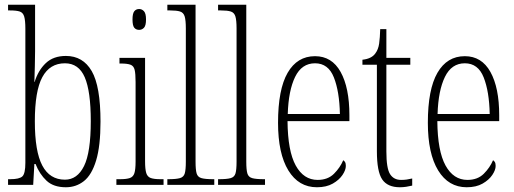

<svg xmlns="http://www.w3.org/2000/svg" viewBox="-20 -780 2168 810"><path d="M258 10Q206 10 176.5 -17.5Q147 -45 130 -88H125L120 0H14V-24H23Q62 -24 74.5 -36Q87 -48 87 -93V-659Q87 -694 82 -710.5Q77 -727 63 -731.5Q49 -736 22 -736H14V-760H128V-564Q128 -538 127 -501.5Q126 -465 125 -434H126Q141 -483 173 -513.5Q205 -544 258 -544Q330 -544 367 -480Q404 -416 404 -267Q404 -164 385.5 -103Q367 -42 334 -16Q301 10 258 10ZM254 -22Q306 -22 334.5 -79.5Q363 -137 363 -269Q363 -395 337.5 -454Q312 -513 254 -513Q190 -513 158.5 -454.5Q127 -396 127 -268Q127 -141 158.5 -81.5Q190 -22 254 -22Z M567 -654Q554 -654 546.5 -663Q539 -672 539 -698Q539 -723 546.5 -732.5Q554 -742 567 -742Q579 -742 587.5 -732.5Q596 -723 596 -698Q596 -672 587.5 -663Q579 -654 567 -654ZM471 0V-24H486Q514 -24 528 -29Q542 -34 547 -49.5Q552 -65 552 -99V-434Q552 -469 548 -485.5Q544 -502 530.5 -507Q517 -512 491 -512H484V-536H592V-100Q592 -66 597 -50Q602 -34 616 -29Q630 -24 657 -24H670V0Z M686 0V-24H690Q723 -24 739 -28.5Q755 -33 759.5 -48.5Q764 -64 764 -98V-660Q764 -695 759 -711Q754 -727 739.5 -731.5Q725 -736 698 -736H686V-760H805V-98Q805 -64 809.5 -48.5Q814 -33 830 -28.5Q846 -24 879 -24H884V0Z M900 0V-24H904Q937 -24 953 -28.5Q969 -33 973.5 -48.5Q978 -64 978 -98V-660Q978 -695 973 -711Q968 -727 953.5 -731.5Q939 -736 912 -736H900V-760H1019V-98Q1019 -64 1023.5 -48.5Q1028 -33 1044 -28.5Q1060 -24 1093 -24H1098V0Z M1317 10Q1240 10 1196.5 -61Q1153 -132 1153 -262Q1153 -403 1193.5 -473Q1234 -543 1309 -543Q1380 -543 1417 -476.5Q1454 -410 1454 -294V-269H1193Q1194 -143 1227.5 -82Q1261 -21 1320 -21Q1363 -21 1389 -47Q1415 -73 1428 -104Q1432 -102 1435.5 -96.5Q1439 -91 1439 -80Q1439 -63 1425 -42Q1411 -21 1384 -5.5Q1357 10 1317 10ZM1414 -299Q1412 -394 1388.5 -453.5Q1365 -513 1309 -513Q1253 -513 1225 -455.5Q1197 -398 1194 -299Z M1667 10Q1615 10 1592.5 -23Q1570 -56 1570 -142V-507H1509V-528Q1547 -532 1563 -554Q1576 -571 1579.5 -596Q1583 -621 1584 -657H1610V-536H1711V-507H1610V-141Q1610 -70 1625.5 -45.5Q1641 -21 1672 -21Q1685 -21 1695.5 -22.5Q1706 -24 1719 -27V3Q1707 6 1693.5 8Q1680 10 1667 10Z M1949 10Q1872 10 1828.5 -61Q1785 -132 1785 -262Q1785 -403 1825.5 -473Q1866 -543 1941 -543Q2012 -543 2049 -476.5Q2086 -410 2086 -294V-269H1825Q1826 -143 1859.5 -82Q1893 -21 1952 -21Q1995 -21 2021 -47Q2047 -73 2060 -104Q2064 -102 2067.5 -96.5Q2071 -91 2071 -80Q2071 -63 2057 -42Q2043 -21 2016 -5.5Q1989 10 1949 10ZM2046 -299Q2044 -394 2020.5 -453.5Q1997 -513 1941 -513Q1885 -513 1857 -455.5Q1829 -398 1826 -299Z"/></svg>

Font: Noto Serif Bengali ExtraCondensed ExtraLight
Style: Regular
Weight: 200
Width: 2
Designer: Juan Bruce, Universal Thirst, Indian Type Foundry and the Monotype Design Team.
Foundry: Monotype Imaging Inc.
Version: Version 2.003; ttfautohint (v1.8.4.7-5d5b)